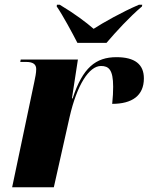

<svg xmlns="http://www.w3.org/2000/svg" viewBox="-20 -786 624 806"><path d="M305 -606H427C468 -654 522 -713 576 -759L577 -766H563C493 -736 413 -691 373 -665C342 -692 293 -729 231 -766H219L218 -759C242 -725 285 -645 305 -606ZM124 -442 31 0H206L272 -294C303 -430 354 -509 404 -509C436 -509 455 -494 455 -422C455 -402 454 -378 451 -350C534 -350 584 -384 584 -457C584 -516 546 -546 469 -546C382 -546 327 -502 285 -373H282L307 -536H67L65 -526H90C120 -526 132 -515 132 -496C132 -479 128 -462 124 -442Z"/></svg>

Font: Noto Serif Display ExtraBold
Style: Italic
Weight: 800
Italic angle: -12°
Designer: Monotype Design Team
Foundry: Monotype Imaging Inc.
Version: Version 2.009